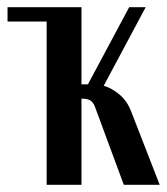

<svg xmlns="http://www.w3.org/2000/svg" viewBox="-20 -515 465 535"><path d="M244 -219Q239 -231 231 -235.5Q223 -240 210 -240H207V0H110V-495H207V-280H225L340 -495H386L269 -276Q291 -270 313 -251.5Q335 -233 346 -203L425 0H325ZM1 -495H111V-455H1Z"/></svg>

Font: Moniqa Paragraph
Style: Bold
Weight: 700
Designer: Rajesh Rajput
Foundry: Rajesh Rajput
Version: Version 1.000